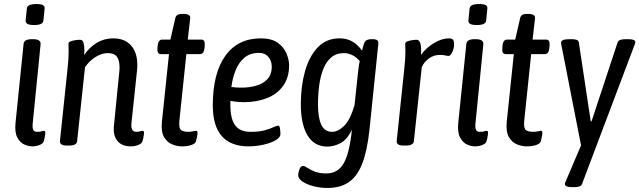

<svg xmlns="http://www.w3.org/2000/svg" viewBox="-20 -719 3167 951"><path d="M139 6Q122 6 101 -3Q80 -12 66 -37.5Q52 -63 57 -112L97 -503Q100 -525 139 -525H143Q184 -525 181 -499L142 -108Q140 -86 144.5 -76Q149 -66 164 -66Q178 -66 185.5 -68.5Q193 -71 198 -71Q206 -71 204 -55Q203 -45 200.5 -33.5Q198 -22 196 -17Q192 -7 175 -0.5Q158 6 139 6ZM149 -595Q125 -595 115.5 -601Q106 -607 107 -617L113 -677Q115 -699 160 -699Q184 -699 193 -693.5Q202 -688 201 -677L195 -617Q193 -595 149 -595Z M628 6Q584 6 562 -20.5Q540 -47 544 -93L571 -365Q572 -371 572 -376.5Q572 -382 572 -387Q572 -420 559 -438Q546 -456 514 -456Q484 -456 453.5 -437Q423 -418 401 -386L362 -20Q360 2 322 2H311Q274 2 277 -22L314 -373Q320 -427 320 -463Q320 -477 319.5 -486Q319 -495 319 -502Q319 -510 329.5 -514Q340 -518 353.5 -520Q367 -522 376 -522Q390 -522 394 -506Q398 -490 398 -470Q398 -459 397 -447Q423 -485 459.5 -507Q496 -529 541 -529Q597 -529 628.5 -494.5Q660 -460 660 -399Q660 -393 660 -386.5Q660 -380 659 -373L631 -108Q627 -66 655 -66Q666 -66 674 -68.5Q682 -71 687 -71Q695 -71 693 -55Q692 -46 689.5 -34Q687 -22 685 -17Q681 -7 663.5 -0.5Q646 6 628 6Z M879 6Q860 6 835 -3Q810 -12 793.5 -38.5Q777 -65 782 -116L817 -451H777Q757 -451 760 -481L761 -493Q764 -523 784 -523H824L848 -628Q852 -650 881 -650H889Q925 -650 922 -628L910 -523H977Q997 -523 994 -493L993 -481Q990 -451 970 -451H903L869 -126Q865 -91 873.5 -78.5Q882 -66 914 -66Q925 -66 936 -68.5Q947 -71 952 -71Q960 -71 958 -55Q958 -51 955 -36.5Q952 -22 950 -17Q946 -7 927 -0.5Q908 6 879 6Z M1212 6Q1034 6 1034 -197Q1034 -356 1096 -442.5Q1158 -529 1272 -529Q1326 -529 1356.5 -506.5Q1387 -484 1399.5 -453Q1412 -422 1412 -396Q1412 -335 1382.5 -294Q1353 -253 1302.5 -233Q1252 -213 1188 -213Q1167 -213 1150.5 -215Q1134 -217 1121 -219Q1121 -210 1121 -200Q1121 -130 1145 -98Q1169 -66 1221 -66Q1265 -66 1292.5 -74Q1320 -82 1335.5 -89.5Q1351 -97 1358 -97Q1365 -97 1367 -81.5Q1369 -66 1369 -55Q1369 -38 1344.5 -24Q1320 -10 1283.5 -2Q1247 6 1212 6ZM1179 -285Q1213 -285 1247 -294Q1281 -303 1303.5 -326Q1326 -349 1326 -389Q1326 -417 1309.5 -437Q1293 -457 1263 -457Q1219 -457 1191 -433.5Q1163 -410 1147.5 -372Q1132 -334 1126 -288Q1140 -286 1153 -285.5Q1166 -285 1179 -285Z M1602 212Q1567 212 1533.5 203.5Q1500 195 1478.5 180.5Q1457 166 1457 148Q1457 137 1463 120Q1469 103 1481 103Q1489 103 1502 112Q1515 121 1538 130.5Q1561 140 1597 140Q1653 140 1682 90.5Q1711 41 1723 -76Q1699 -27 1666.5 -10Q1634 7 1601 7Q1537 7 1503.5 -48Q1470 -103 1470 -203Q1470 -291 1490.5 -365Q1511 -439 1553.5 -484Q1596 -529 1662 -529Q1700 -529 1727.5 -512Q1755 -495 1773 -468Q1775 -477 1777.5 -485.5Q1780 -494 1783 -503Q1788 -517 1798 -521Q1808 -525 1818 -525H1824Q1842 -525 1848.5 -519.5Q1855 -514 1854 -503L1810 -76Q1799 27 1774.5 90.5Q1750 154 1708 183Q1666 212 1602 212ZM1625 -66Q1654 -66 1684 -95Q1714 -124 1736 -198L1754 -367Q1756 -381 1757.5 -393Q1759 -405 1762 -416Q1746 -436 1725 -446Q1704 -456 1685 -456Q1646 -456 1621 -435Q1596 -414 1581.5 -377.5Q1567 -341 1561 -295.5Q1555 -250 1555 -202Q1555 -136 1571.5 -101Q1588 -66 1625 -66Z M1979 2Q1942 2 1945 -22L1982 -373Q1988 -427 1988 -463Q1988 -477 1987.5 -486Q1987 -495 1987 -502Q1987 -510 1997.5 -514Q2008 -518 2021.5 -520Q2035 -522 2044 -522Q2070 -522 2065 -447Q2091 -483 2130 -506Q2169 -529 2203 -529Q2218 -529 2223.5 -522.5Q2229 -516 2229 -498Q2229 -479 2220 -460.5Q2211 -442 2202 -442Q2195 -442 2185.5 -444.5Q2176 -447 2157 -447Q2129 -447 2104.5 -429.5Q2080 -412 2069 -386L2030 -20Q2028 2 1990 2Z M2332 6Q2315 6 2294 -3Q2273 -12 2259 -37.5Q2245 -63 2250 -112L2290 -503Q2293 -525 2332 -525H2336Q2377 -525 2374 -499L2335 -108Q2333 -86 2337.5 -76Q2342 -66 2357 -66Q2371 -66 2378.5 -68.5Q2386 -71 2391 -71Q2399 -71 2397 -55Q2396 -45 2393.5 -33.5Q2391 -22 2389 -17Q2385 -7 2368 -0.5Q2351 6 2332 6ZM2342 -595Q2318 -595 2308.5 -601Q2299 -607 2300 -617L2306 -677Q2308 -699 2353 -699Q2377 -699 2386 -693.5Q2395 -688 2394 -677L2388 -617Q2386 -595 2342 -595Z M2587 6Q2568 6 2543 -3Q2518 -12 2501.5 -38.5Q2485 -65 2490 -116L2525 -451H2485Q2465 -451 2468 -481L2469 -493Q2472 -523 2492 -523H2532L2556 -628Q2560 -650 2589 -650H2597Q2633 -650 2630 -628L2618 -523H2685Q2705 -523 2702 -493L2701 -481Q2698 -451 2678 -451H2611L2577 -126Q2573 -91 2581.5 -78.5Q2590 -66 2622 -66Q2633 -66 2644 -68.5Q2655 -71 2660 -71Q2668 -71 2666 -55Q2666 -51 2663 -36.5Q2660 -22 2658 -17Q2654 -7 2635 -0.5Q2616 6 2587 6Z M2813 208Q2778 208 2778 193Q2778 188 2780 183.5Q2782 179 2783 177L2858 1L2761 -494Q2760 -498 2759.5 -501.5Q2759 -505 2759 -508Q2759 -525 2802 -525H2813Q2827 -525 2836.5 -521.5Q2846 -518 2847 -509L2906 -118H2910L3039 -509Q3042 -518 3053 -521.5Q3064 -525 3078 -525H3092Q3127 -525 3127 -510Q3127 -507 3125.5 -503Q3124 -499 3122 -494L2863 192Q2860 201 2849.5 204.5Q2839 208 2825 208Z"/></svg>

Font: Asap Condensed Condensed Regular
Style: Italic
Weight: 400
Width: 3
Italic angle: -6°
Designer: Pablo Cosgaya
Foundry: Omnibus-Type
Version: Version 3.001; ttfautohint (v1.8.4.7-5d5b)